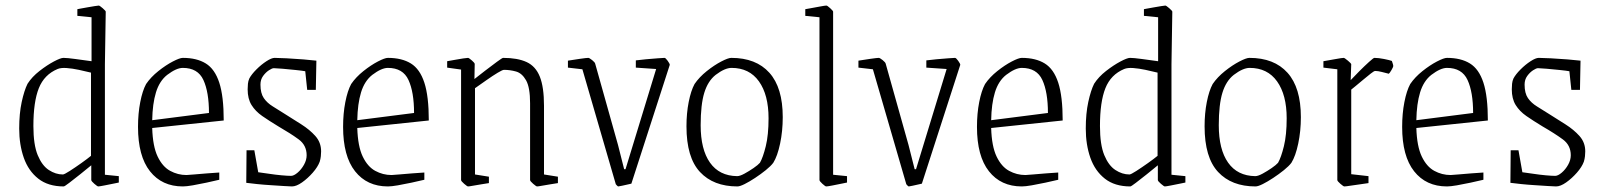

<svg xmlns="http://www.w3.org/2000/svg" viewBox="-20 -660 5747 690"><path d="M208 -452Q221 -452 250.5 -448Q280 -444 309 -440V-598L258 -603V-627Q258 -627 268.5 -629Q279 -631 293.5 -633.5Q308 -636 320 -638Q332 -640 335 -640Q338 -640 349 -630.5Q360 -621 360 -618L357 -429V-32L407 -27V-4Q407 -4 390 -0.5Q373 3 355 6.5Q337 10 333 10Q330 10 319 0.5Q308 -9 308 -13V-66Q290 -51 268 -33.5Q246 -16 229 -3Q212 10 209 10Q153 10 117.5 -18Q82 -46 65.5 -93Q49 -140 49 -198Q49 -252 58 -293.5Q67 -335 79 -359Q95 -384 122 -405Q149 -426 173.5 -439Q198 -452 208 -452ZM187 -412Q139 -392 119.5 -343Q100 -294 100 -207Q100 -140 115.5 -102.5Q131 -65 155.5 -49Q180 -33 206 -33Q211 -33 230.5 -45.5Q250 -58 272.5 -74Q295 -90 307 -100V-399Q287 -404 263.5 -409Q240 -414 219.5 -415.5Q199 -417 187 -412Z M768 -14Q747 -9 721.5 -3.5Q696 2 673 6Q650 10 637 10Q562 10 519 -44.5Q476 -99 476 -204Q476 -252 484 -293Q492 -334 505 -358Q522 -383 549 -404.5Q576 -426 601 -439Q626 -452 637 -452Q687 -452 719.5 -432Q752 -412 768 -363Q784 -314 784 -227L527 -200Q529 -134 546.5 -97.5Q564 -61 591.5 -46Q619 -31 650 -31Q655 -31 677 -33Q699 -35 725 -37Q751 -39 768 -40ZM581 -391Q553 -369 540.5 -328Q528 -287 527 -228L731 -254Q731 -329 711 -372.5Q691 -416 637 -416Q614 -416 581 -391Z M1029 10Q1020 10 999.5 8.5Q979 7 953.5 5.5Q928 4 904 1.5Q880 -1 865 -3L866 -120H894L908 -41Q924 -39 947 -35.5Q970 -32 992 -30Q1014 -28 1026 -28Q1036 -28 1049.5 -39.5Q1063 -51 1072.5 -68Q1082 -85 1082 -102Q1082 -138 1053.5 -159Q1025 -180 980 -206Q947 -226 922.5 -243Q898 -260 884 -282.5Q870 -305 870 -339Q870 -349 871 -359Q872 -369 876 -378Q884 -393 901.5 -410.5Q919 -428 937.5 -440Q956 -452 967 -452Q980 -452 1010 -450.5Q1040 -449 1070.5 -446.5Q1101 -444 1117 -442L1115 -337H1084L1077 -404Q1066 -406 1042 -408.5Q1018 -411 995 -413Q972 -415 964 -415Q958 -415 946.5 -407.5Q935 -400 925.5 -387Q916 -374 916 -356Q916 -325 928 -307.5Q940 -290 960.5 -277.5Q981 -265 1006 -249Q1033 -232 1063 -213Q1093 -194 1113.5 -171Q1134 -148 1134 -116Q1134 -108 1133 -98.5Q1132 -89 1129 -79Q1122 -60 1104 -39.5Q1086 -19 1065.5 -4.5Q1045 10 1029 10Z M1505 -14Q1484 -9 1458.5 -3.5Q1433 2 1410 6Q1387 10 1374 10Q1299 10 1256 -44.5Q1213 -99 1213 -204Q1213 -252 1221 -293Q1229 -334 1242 -358Q1259 -383 1286 -404.5Q1313 -426 1338 -439Q1363 -452 1374 -452Q1424 -452 1456.5 -432Q1489 -412 1505 -363Q1521 -314 1521 -227L1264 -200Q1266 -134 1283.5 -97.5Q1301 -61 1328.5 -46Q1356 -31 1387 -31Q1392 -31 1414 -33Q1436 -35 1462 -37Q1488 -39 1505 -40ZM1318 -391Q1290 -369 1277.5 -328Q1265 -287 1264 -228L1468 -254Q1468 -329 1448 -372.5Q1428 -416 1374 -416Q1351 -416 1318 -391Z M1662 10Q1659 10 1648 0.5Q1637 -9 1637 -13V-410L1587 -417V-440Q1599 -442 1615 -445Q1631 -448 1644.5 -450Q1658 -452 1662 -452Q1665 -452 1675.5 -443Q1686 -434 1686 -430L1685 -376Q1700 -388 1723.5 -406Q1747 -424 1766 -438Q1785 -452 1788 -452Q1840 -452 1872.5 -437Q1905 -422 1920 -384.5Q1935 -347 1935 -280V-33L1985 -25V-2Q1973 0 1957 2.5Q1941 5 1927.5 7.5Q1914 10 1910 10Q1907 10 1896 0.5Q1885 -9 1885 -13V-289Q1885 -346 1870.5 -371.5Q1856 -397 1834.5 -403Q1813 -409 1791 -409Q1786 -409 1768.5 -398.5Q1751 -388 1729 -372.5Q1707 -357 1687 -343V-33L1737 -25V-2Q1725 0 1709 2.5Q1693 5 1679.5 7.5Q1666 10 1662 10Z M2202 10Q2200 10 2196.5 6Q2193 2 2193 2L2073 -411L2021 -417V-442Q2039 -445 2063.5 -448.5Q2088 -452 2094 -452Q2098 -452 2108 -444Q2118 -436 2119 -431L2201 -139L2223 -52H2228L2338 -412L2265 -417V-443Q2279 -445 2301.5 -447Q2324 -449 2344 -450.5Q2364 -452 2368 -452Q2372 -452 2379.5 -441.5Q2387 -431 2387 -427L2249 0Q2249 0 2238 2.5Q2227 5 2215.5 7.5Q2204 10 2202 10Z M2630 10Q2544 10 2495.5 -42Q2447 -94 2447 -206Q2447 -253 2455 -293.5Q2463 -334 2476 -358Q2493 -383 2520 -404.5Q2547 -426 2572 -439Q2597 -452 2608 -452Q2697 -452 2745 -398.5Q2793 -345 2793 -239Q2793 -189 2783.5 -144Q2774 -99 2759 -75Q2750 -63 2732 -48.5Q2714 -34 2693.5 -20.5Q2673 -7 2656 1.5Q2639 10 2630 10ZM2629 -27Q2639 -27 2655.5 -36Q2672 -45 2688 -56Q2704 -67 2711 -75Q2722 -94 2732 -134.5Q2742 -175 2742 -235Q2742 -319 2707.5 -367.5Q2673 -416 2609 -416Q2585 -416 2552 -391Q2524 -369 2511 -326.5Q2498 -284 2498 -210Q2498 -123 2531.5 -75.5Q2565 -28 2629 -27Z M2949 10Q2946 10 2935.5 0.5Q2925 -9 2925 -13V-598L2874 -603V-627Q2874 -627 2891 -630Q2908 -633 2926.5 -636.5Q2945 -640 2950 -640Q2953 -640 2963.5 -630.5Q2974 -621 2974 -618V-32L3024 -27V-4Q3024 -4 3007 -0.5Q2990 3 2972 6.5Q2954 10 2949 10Z M3246 10Q3244 10 3240.5 6Q3237 2 3237 2L3117 -411L3065 -417V-442Q3083 -445 3107.5 -448.5Q3132 -452 3138 -452Q3142 -452 3152 -444Q3162 -436 3163 -431L3245 -139L3267 -52H3272L3382 -412L3309 -417V-443Q3323 -445 3345.5 -447Q3368 -449 3388 -450.5Q3408 -452 3412 -452Q3416 -452 3423.5 -441.5Q3431 -431 3431 -427L3293 0Q3293 0 3282 2.5Q3271 5 3259.5 7.5Q3248 10 3246 10Z M3783 -14Q3762 -9 3736.5 -3.5Q3711 2 3688 6Q3665 10 3652 10Q3577 10 3534 -44.5Q3491 -99 3491 -204Q3491 -252 3499 -293Q3507 -334 3520 -358Q3537 -383 3564 -404.5Q3591 -426 3616 -439Q3641 -452 3652 -452Q3702 -452 3734.5 -432Q3767 -412 3783 -363Q3799 -314 3799 -227L3542 -200Q3544 -134 3561.5 -97.5Q3579 -61 3606.5 -46Q3634 -31 3665 -31Q3670 -31 3692 -33Q3714 -35 3740 -37Q3766 -39 3783 -40ZM3596 -391Q3568 -369 3555.5 -328Q3543 -287 3542 -228L3746 -254Q3746 -329 3726 -372.5Q3706 -416 3652 -416Q3629 -416 3596 -391Z M4041 -452Q4054 -452 4083.5 -448Q4113 -444 4142 -440V-598L4091 -603V-627Q4091 -627 4101.5 -629Q4112 -631 4126.5 -633.5Q4141 -636 4153 -638Q4165 -640 4168 -640Q4171 -640 4182 -630.5Q4193 -621 4193 -618L4190 -429V-32L4240 -27V-4Q4240 -4 4223 -0.5Q4206 3 4188 6.5Q4170 10 4166 10Q4163 10 4152 0.5Q4141 -9 4141 -13V-66Q4123 -51 4101 -33.5Q4079 -16 4062 -3Q4045 10 4042 10Q3986 10 3950.5 -18Q3915 -46 3898.5 -93Q3882 -140 3882 -198Q3882 -252 3891 -293.5Q3900 -335 3912 -359Q3928 -384 3955 -405Q3982 -426 4006.5 -439Q4031 -452 4041 -452ZM4020 -412Q3972 -392 3952.5 -343Q3933 -294 3933 -207Q3933 -140 3948.5 -102.5Q3964 -65 3988.5 -49Q4013 -33 4039 -33Q4044 -33 4063.5 -45.5Q4083 -58 4105.5 -74Q4128 -90 4140 -100V-399Q4120 -404 4096.5 -409Q4073 -414 4052.5 -415.5Q4032 -417 4020 -412Z M4492 10Q4406 10 4357.5 -42Q4309 -94 4309 -206Q4309 -253 4317 -293.5Q4325 -334 4338 -358Q4355 -383 4382 -404.5Q4409 -426 4434 -439Q4459 -452 4470 -452Q4559 -452 4607 -398.5Q4655 -345 4655 -239Q4655 -189 4645.5 -144Q4636 -99 4621 -75Q4612 -63 4594 -48.5Q4576 -34 4555.5 -20.5Q4535 -7 4518 1.5Q4501 10 4492 10ZM4491 -27Q4501 -27 4517.5 -36Q4534 -45 4550 -56Q4566 -67 4573 -75Q4584 -94 4594 -134.5Q4604 -175 4604 -235Q4604 -319 4569.5 -367.5Q4535 -416 4471 -416Q4447 -416 4414 -391Q4386 -369 4373 -326.5Q4360 -284 4360 -210Q4360 -123 4393.5 -75.5Q4427 -28 4491 -27Z M4811 10Q4808 10 4797 0.5Q4786 -9 4786 -13V-411L4736 -417V-440Q4754 -443 4778.5 -447.5Q4803 -452 4809 -452Q4812 -452 4824 -442Q4836 -432 4836 -429L4834 -372Q4846 -385 4865 -404Q4884 -423 4900 -437.5Q4916 -452 4919 -452Q4934 -452 4954 -448Q4974 -444 4982 -441Q4983 -438 4985 -432Q4987 -426 4987 -423Q4987 -419 4980.5 -408Q4974 -397 4971 -395Q4959 -398 4945.5 -401.5Q4932 -405 4922 -405Q4918 -405 4906 -395.5Q4894 -386 4879 -373.5Q4864 -361 4852 -351Q4840 -341 4836 -338V-34L4898 -27V-2Q4886 0 4867 2.5Q4848 5 4832 7.5Q4816 10 4811 10Z M5311 -14Q5290 -9 5264.5 -3.5Q5239 2 5216 6Q5193 10 5180 10Q5105 10 5062 -44.5Q5019 -99 5019 -204Q5019 -252 5027 -293Q5035 -334 5048 -358Q5065 -383 5092 -404.5Q5119 -426 5144 -439Q5169 -452 5180 -452Q5230 -452 5262.5 -432Q5295 -412 5311 -363Q5327 -314 5327 -227L5070 -200Q5072 -134 5089.5 -97.5Q5107 -61 5134.5 -46Q5162 -31 5193 -31Q5198 -31 5220 -33Q5242 -35 5268 -37Q5294 -39 5311 -40ZM5124 -391Q5096 -369 5083.5 -328Q5071 -287 5070 -228L5274 -254Q5274 -329 5254 -372.5Q5234 -416 5180 -416Q5157 -416 5124 -391Z M5572 10Q5563 10 5542.5 8.5Q5522 7 5496.5 5.5Q5471 4 5447 1.5Q5423 -1 5408 -3L5409 -120H5437L5451 -41Q5467 -39 5490 -35.5Q5513 -32 5535 -30Q5557 -28 5569 -28Q5579 -28 5592.5 -39.5Q5606 -51 5615.5 -68Q5625 -85 5625 -102Q5625 -138 5596.5 -159Q5568 -180 5523 -206Q5490 -226 5465.5 -243Q5441 -260 5427 -282.5Q5413 -305 5413 -339Q5413 -349 5414 -359Q5415 -369 5419 -378Q5427 -393 5444.5 -410.5Q5462 -428 5480.5 -440Q5499 -452 5510 -452Q5523 -452 5553 -450.5Q5583 -449 5613.5 -446.5Q5644 -444 5660 -442L5658 -337H5627L5620 -404Q5609 -406 5585 -408.5Q5561 -411 5538 -413Q5515 -415 5507 -415Q5501 -415 5489.5 -407.5Q5478 -400 5468.5 -387Q5459 -374 5459 -356Q5459 -325 5471 -307.5Q5483 -290 5503.5 -277.5Q5524 -265 5549 -249Q5576 -232 5606 -213Q5636 -194 5656.5 -171Q5677 -148 5677 -116Q5677 -108 5676 -98.5Q5675 -89 5672 -79Q5665 -60 5647 -39.5Q5629 -19 5608.5 -4.5Q5588 10 5572 10Z"/></svg>

Font: Grenze Gotisch ExtraLight
Style: Regular
Weight: 200
Designer: Renata Polastri
Foundry: Omnibus-Type
Version: Version 1.001